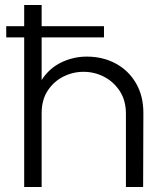

<svg xmlns="http://www.w3.org/2000/svg" viewBox="-20 -750 672 770"><path d="M77 0V-600H5V-645H77V-730H147V-645H397V-600H147V-429Q177 -476 225.5 -499.5Q274 -523 328 -523Q392 -523 443.5 -495.5Q495 -468 525 -417Q555 -366 555 -297L554 0H485V-294Q485 -347 460.5 -384.5Q436 -422 397.5 -442Q359 -462 315 -462Q272 -462 233.5 -442.5Q195 -423 171 -386Q147 -349 147 -296V0Z"/></svg>

Font: MuseoModerno Light
Style: Regular
Weight: 300
Designer: Pablo Cosgaya, Héctor Gatti, Marcela Romero, and the Authors of The MuseoModerno Project.
Foundry: Omnibus-Type Team
Version: Version 1.001